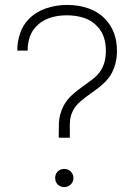

<svg xmlns="http://www.w3.org/2000/svg" viewBox="-20 -755 544 778"><path d="M218 -197V-210Q218 -241 218.8 -257.5Q219.5 -274 224 -291.2Q228.5 -308.5 238 -327Q251.5 -351.5 271.8 -370Q292 -388.5 324 -411Q344 -425.5 355.8 -434.5Q367.5 -443.5 377 -454Q394.5 -474.5 401.8 -497.8Q409 -521 409 -549Q409 -610 377 -645Q354.5 -671 321.8 -682Q289 -693 250 -693Q211 -693 179 -681.5Q147 -670 127 -648Q109 -630 100.5 -604.8Q92 -579.5 92 -550H50Q50 -585.5 61.2 -619.2Q72.5 -653 96 -677Q124.5 -706.5 165.5 -720.8Q206.5 -735 252 -735Q299 -735 339.2 -720.8Q379.5 -706.5 407 -677Q431 -651.5 442.5 -619.2Q454 -587 454 -548Q454 -512.5 442.2 -480Q430.5 -447.5 408 -425Q398 -414.5 385 -404Q372 -393.5 353.5 -380.5Q322.5 -358.5 304.2 -342.5Q286 -326.5 276 -307Q266.5 -289 264.2 -270Q262 -251 263 -219.5V-197ZM240.5 3Q230 3 221.5 -1.8Q213 -6.5 208.2 -15Q203.5 -23.5 203.5 -33.5Q203.5 -44 208.2 -52.5Q213 -61 221.5 -65.8Q230 -70.5 240.5 -70.5Q250.5 -70.5 259 -65.8Q267.5 -61 272.5 -52.5Q277.5 -44 277.5 -33.5Q277.5 -23.5 272.5 -15Q267.5 -6.5 259 -1.8Q250.5 3 240.5 3Z"/></svg>

Font: Hauora
Style: Regular
Weight: 400
Designer: Wayne Shih
Foundry: WCYS
Version: Version 1.001